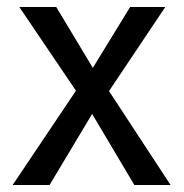

<svg xmlns="http://www.w3.org/2000/svg" viewBox="-20 -526 522 546"><path d="M450 -506 290 -267 465 0H362L242 -202L121 0H16L196 -268L35 -506H140L244 -333L350 -506Z"/></svg>

Font: Rambla
Style: Regular
Weight: 400
Designer: Martin Sommaruga
Foundry: Martin Sommaruga
Version: Version 1.001